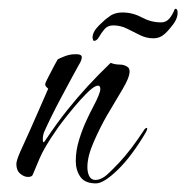

<svg xmlns="http://www.w3.org/2000/svg" viewBox="-20 -413 433 446"><path d="M203 13Q177 13 166.5 -2.5Q156 -18 156 -39Q156 -63 163.5 -87.5Q171 -112 180.5 -132.5Q190 -153 196 -164Q213 -196 213 -206Q213 -217 203 -213Q195 -210 181 -196Q167 -182 152 -164Q137 -146 125.5 -131Q114 -116 111 -111Q83 -71 72 -45Q61 -19 56 -7Q54 -2 45 -2Q36 -2 27 -9.5Q18 -17 18 -32Q18 -40 27 -60.5Q36 -81 49 -109Q61 -136 73 -163.5Q85 -191 92 -207Q85 -213 85 -216Q85 -219 86 -221Q88 -226 94 -237.5Q100 -249 106 -260.5Q112 -272 114 -275Q117 -277 129.5 -282Q142 -287 154 -287H158Q170 -287 170 -280Q170 -273 163 -262Q160 -257 149 -236.5Q138 -216 124 -190Q110 -164 98.5 -140.5Q87 -117 82 -105Q79 -96 79.5 -87.5Q80 -79 84 -85Q112 -127 136 -157Q160 -187 184 -213Q208 -239 237 -267Q247 -263 258 -263Q269 -263 277 -257Q281 -254 281 -247Q281 -233 264.5 -205.5Q248 -178 228 -144Q213 -118 198 -84Q183 -50 183 -25Q183 -12 187.5 -3.5Q192 5 202 5Q211 5 222 -2Q230 -7 257 -35.5Q284 -64 316 -113Q319 -116 320 -116Q322 -116 322 -114Q322 -112 319 -106Q286 -50 253.5 -18.5Q221 13 203 13ZM198 -318Q197 -318 196 -321Q195 -324 195 -326Q195 -339 210 -354Q225 -369 232 -373Q244 -384 265 -384Q288 -384 309.5 -372.5Q331 -361 354 -361Q366 -361 373.5 -370Q381 -379 386 -392Q390 -394 392 -389Q395 -373 381.5 -355.5Q368 -338 361 -333Q351 -324 336 -324Q320 -324 305 -331.5Q290 -339 275 -346.5Q260 -354 243 -354Q230 -354 222.5 -345Q215 -336 210 -327Q205 -318 198 -318Z"/></svg>

Font: The Nautigal
Style: Regular
Weight: 400
Designer: Robert E. Leuschke
Foundry: Robert E. Leuschke
Version: Version 1.100; ttfautohint (v1.8.3)